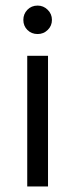

<svg xmlns="http://www.w3.org/2000/svg" viewBox="-20 -675 272 695"><path d="M78.6 -473.1H153.8V0H78.6ZM64.5 -603Q64.5 -624.5 79.1 -639.6Q93.8 -654.8 116.2 -654.8Q137.2 -654.8 152.6 -639.6Q168 -624.5 168 -603Q168 -581.5 152.8 -566.7Q137.7 -551.8 116.2 -551.8Q94.2 -551.8 79.3 -566.4Q64.5 -581.1 64.5 -603Z"/></svg>

Font: Glacial Indifference
Style: Regular
Weight: 400
Designer: Alfredo Marco Pradil
Foundry: Alfredo Marco Pradil
Version: Version 1.312